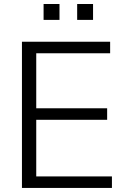

<svg xmlns="http://www.w3.org/2000/svg" viewBox="-20 -924 621 944"><path d="M87.9 -718.8H521.5V-662.1H158.2V-391.6H506.8V-335H158.2V-56.6H530.3V0H87.9ZM194.3 -826.2V-904.3H272.5V-826.2ZM359.4 -826.2V-904.3H437.5V-826.2Z"/></svg>

Font: Min Sans Light
Style: Regular
Weight: 300
Designer: Jinseong-Kim, NotoSansCJK, Nunito
Foundry: Jinseong-Kim
Version: Version 1.400;Glyphs 3.1.2 (3151)